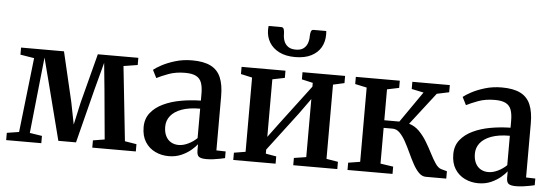

<svg xmlns="http://www.w3.org/2000/svg" viewBox="-50 -941 3185 1105"><g transform="rotate(5 1542.0 -388.0)"><path d="M13.5 0V-42L83.5 -53L132.5 -484L52.5 -497V-538H300.5L367.5 -252L393 -123L421.5 -252L496 -538H730V-496.5L649 -483.5L695 -53L762.5 -42V0H511V-42L578 -53L552 -335.5L536.5 -492L495 -336.5L415 -22H313L232 -338L192 -492.5L175.5 -337L145.5 -53L216.5 -42V0Z M952.5 10.5Q910.5 10.5 874.5 -6.8Q838.5 -24 816.8 -58.2Q795 -92.5 795 -143.5Q795 -192 821.8 -226Q848.5 -260 893.8 -281.5Q939 -303 995 -313Q1051 -323 1110 -324V-363.5Q1110 -402.5 1101.2 -427Q1092.5 -451.5 1070 -463.5Q1047.5 -475.5 1006.5 -475.5Q952 -475.5 910 -459.8Q868 -444 843 -431L820 -476.5Q833 -488 865.2 -505.5Q897.5 -523 942.8 -536.8Q988 -550.5 1040.5 -550.5Q1107.5 -550.5 1147.8 -530.2Q1188 -510 1206 -467.8Q1224 -425.5 1224 -359.5V-46.5L1277.5 -45V-6.5Q1266.5 -4 1248.2 -0.2Q1230 3.5 1209.5 6Q1189 8.5 1170 8.5Q1141 8.5 1128.2 0Q1115.5 -8.5 1115.5 -37V-72.5Q1104.5 -57.5 1081.5 -38Q1058.5 -18.5 1026 -4Q993.5 10.5 952.5 10.5ZM1004.5 -58.5Q1030.5 -58.5 1059.2 -72.2Q1088 -86 1110 -107.5V-277.5Q1046.5 -277.5 1004 -262Q961.5 -246.5 940 -219.5Q918.5 -192.5 918.5 -157.5Q918.5 -125 929.8 -102.8Q941 -80.5 960.5 -69.5Q980 -58.5 1004.5 -58.5Z M1325.5 0V-42L1392 -53V-482L1326.5 -496.5V-538H1580V-496.5L1509 -482V-149.5L1569.5 -231L1742.5 -460V-482L1678.5 -496.5V-538H1924.5V-496.5L1859.5 -482V-53L1926.5 -42V0H1672V-42L1742.5 -53V-388.5L1679 -300L1509 -76V-52.5L1570 -42V0ZM1534.5 -786Q1546 -786 1549.5 -773.8Q1553 -761.5 1553 -746.5Q1553 -725.5 1560 -706.8Q1567 -688 1583.5 -676Q1600 -664 1628.5 -664Q1656.5 -664 1672.5 -676Q1688.5 -688 1695.2 -706.8Q1702 -725.5 1702 -746.5Q1702 -761.5 1705.5 -773.8Q1709 -786 1720.5 -786H1794Q1794.5 -781 1794.8 -775Q1795 -769 1795 -764Q1795 -723.5 1776.5 -691.2Q1758 -659 1720.8 -640Q1683.5 -621 1628 -621Q1573.5 -621 1536 -640Q1498.5 -659 1479 -691.2Q1459.5 -723.5 1459.5 -764Q1459.5 -769.5 1460 -775Q1460.5 -780.5 1461 -786Z M1985.5 0V-42L2054 -53V-482L1986.5 -496.5V-538H2240.5V-496.5L2171.5 -482V-303.5H2258.5L2382.5 -482L2313 -496.5V-538H2529.5V-496.5L2459 -481.5L2315.5 -296Q2349.5 -286 2375 -260Q2400.5 -234 2420.2 -201Q2440 -168 2456.2 -136Q2472.5 -104 2488.2 -80.8Q2504 -57.5 2521.5 -52L2556 -42.5V0H2438Q2415.5 0 2397 -18.8Q2378.5 -37.5 2362.5 -67Q2346.5 -96.5 2331.2 -129.8Q2316 -163 2299.8 -192.5Q2283.5 -222 2265 -240.8Q2246.5 -259.5 2223 -259.5H2171.5V-53L2245.5 -42V0Z M2741.5 10.5Q2699.5 10.5 2663.5 -6.8Q2627.5 -24 2605.8 -58.2Q2584 -92.5 2584 -143.5Q2584 -192 2610.8 -226Q2637.5 -260 2682.8 -281.5Q2728 -303 2784 -313Q2840 -323 2899 -324V-363.5Q2899 -402.5 2890.2 -427Q2881.5 -451.5 2859 -463.5Q2836.5 -475.5 2795.5 -475.5Q2741 -475.5 2699 -459.8Q2657 -444 2632 -431L2609 -476.5Q2622 -488 2654.2 -505.5Q2686.5 -523 2731.8 -536.8Q2777 -550.5 2829.5 -550.5Q2896.5 -550.5 2936.8 -530.2Q2977 -510 2995 -467.8Q3013 -425.5 3013 -359.5V-46.5L3066.5 -45V-6.5Q3055.5 -4 3037.2 -0.2Q3019 3.5 2998.5 6Q2978 8.5 2959 8.5Q2930 8.5 2917.2 0Q2904.5 -8.5 2904.5 -37V-72.5Q2893.5 -57.5 2870.5 -38Q2847.5 -18.5 2815 -4Q2782.5 10.5 2741.5 10.5ZM2793.5 -58.5Q2819.5 -58.5 2848.2 -72.2Q2877 -86 2899 -107.5V-277.5Q2835.5 -277.5 2793 -262Q2750.5 -246.5 2729 -219.5Q2707.5 -192.5 2707.5 -157.5Q2707.5 -125 2718.8 -102.8Q2730 -80.5 2749.5 -69.5Q2769 -58.5 2793.5 -58.5Z"/></g></svg>

Font: Merriweather 60pt SemiBold
Style: Regular
Weight: 600
Version: Version 2.100